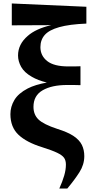

<svg xmlns="http://www.w3.org/2000/svg" viewBox="-20 -854 545 1107"><path d="M322 233Q340 193 350 159Q360 125 360 95Q360 71 349.5 56Q339 41 310 27Q281 13 224 -5Q133 -33 86.5 -77Q40 -121 40 -196Q40 -239 63 -277.5Q86 -316 140 -344Q183 -366 250 -378Q198 -391 164 -411Q120 -436 102 -468.5Q84 -501 84 -534Q84 -599 140 -647Q186 -688 275 -709L48 -708V-834L478 -815V-718Q380 -714 321.5 -697.5Q263 -681 238 -652.5Q213 -624 213 -582Q213 -533 252 -502Q291 -471 374 -471H408Q427 -471 444 -472V-363Q426 -364 404 -364H367Q279 -364 226 -333.5Q173 -303 173 -238Q173 -193 202 -165Q231 -137 310 -111Q371 -92 404.5 -69.5Q438 -47 452 -18.5Q466 10 466 46Q466 95 438 139Q410 183 368 233Z"/></svg>

Font: Early Summer Mincho Heavy
Style: Regular
Weight: 900
Designer: GuiWonder
Version: Version 1.002